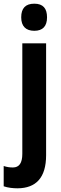

<svg xmlns="http://www.w3.org/2000/svg" viewBox="-60 -781 331 1041"><path d="M55 -687C55 -639 80 -614 126 -614C172 -614 195 -639 195 -687C195 -735 174 -761 126 -761C78 -761 55 -736 55 -687ZM36 240C134 239 190 184 190 60V-546H61V53C61 103 44 127 10 127C-7 127 -22 125 -40 119V229C-17 237 10 240 36 240Z"/></svg>

Font: Noto Sans Gurmukhi UI ExtraCondensed
Style: Bold
Weight: 700
Width: 2
Designer: Jelle Bosma - Monotype Design Team
Foundry: Monotype Imaging Inc.
Version: Version 2.004